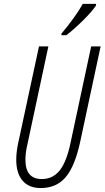

<svg xmlns="http://www.w3.org/2000/svg" viewBox="-20 -951 534 981"><path d="M494.1 -713.9 389.2 -224.1Q362.3 -100.6 315.2 -45.4Q268.1 9.8 188 9.8Q127 9.8 95 -28.3Q63 -66.4 63 -134.8Q63 -171.4 71.8 -214.8L179.2 -713.9H227.1L119.1 -209Q109.9 -169.9 109.9 -134.8Q109.9 -36.1 193.8 -36.1Q249.5 -36.1 284.9 -80.1Q320.3 -124 340.8 -223.1L445.8 -713.9ZM293.9 -771V-778.8Q369.1 -869.6 402.8 -931.2H470.7V-922.9Q450.2 -892.1 404.3 -846.7Q358.4 -801.3 318.8 -771Z"/></svg>

Font: TypoPRO Open Sans Condensed
Style: Italic
Weight: 300
Width: 3
Italic angle: -12°
Foundry: Ascender Corporation
Version: Version 1.10